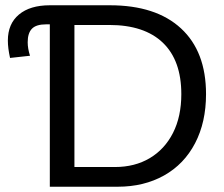

<svg xmlns="http://www.w3.org/2000/svg" viewBox="-20 -708 850 728"><path d="M761.2 -351.1Q761.2 -244.6 719.7 -165Q678.2 -85.4 602.1 -42.7Q525.9 0 426.3 0H168.9V-615.7H154.8Q117.2 -615.7 101.1 -599.1Q85 -582.5 85 -547.9Q85 -523.9 93.8 -496.6L18.1 -488.3Q9.8 -525.4 9.8 -554.2Q9.8 -617.7 51.8 -652.8Q93.8 -688 168.9 -688H396.5Q571.3 -688 666.3 -600.3Q761.2 -512.7 761.2 -351.1ZM667.5 -351.1Q667.5 -479 597.4 -546.1Q527.3 -613.3 394.5 -613.3H262.2V-74.7H415.5Q491.2 -74.7 547.9 -108.4Q604.5 -142.1 636 -204.1Q667.5 -266.1 667.5 -351.1Z"/></svg>

Font: Arimo Nerd Font
Style: Regular
Weight: 400
Designer: Steve Matteson
Foundry: Monotype Imaging Inc.
Version: Version 1.33;Nerd Fonts 3.2.1